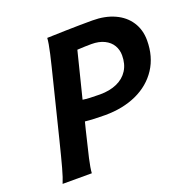

<svg xmlns="http://www.w3.org/2000/svg" viewBox="-127 -831 933 951"><g transform="rotate(-20 340.0 -355.0)"><path d="M197.8 0H43.9Q55.2 -26.4 68.6 -75.2Q82 -124 103.5 -210.4L171.4 -483.4Q193.8 -572.3 206.1 -626Q218.3 -679.7 219.7 -705.6Q242.7 -706.5 318.4 -708.5Q394 -710.4 459 -710.4Q525.4 -710.4 575.4 -687.7Q625.5 -665 652.8 -623Q680.2 -581.1 680.2 -525.4Q680.2 -439.9 639.2 -377.2Q598.1 -314.5 525.4 -281.2Q452.6 -248 358.4 -248Q297.4 -248 253.4 -252.9L242.7 -210.4Q221.7 -125.5 210.4 -75.7Q199.2 -25.9 197.8 0ZM370.1 -353Q420.9 -353 459 -369.9Q497.1 -386.7 517.8 -419.2Q538.6 -451.7 538.6 -498Q538.6 -526.9 524.7 -550.5Q510.7 -574.2 482.7 -588.1Q454.6 -602.1 414.6 -602.1Q385.3 -602.1 339.8 -599.6L279.3 -357.9Q308.6 -353 370.1 -353Z"/></g></svg>

Font: Lesson One
Style: Bold Italic
Weight: 700
Italic angle: -14°
Designer: But Ko, Victor Gaultney, Annie Olsen, Julie Remington, Don Collingsworth, Eric Hays, Becca Hirsbrunner
Version: Version 1.100